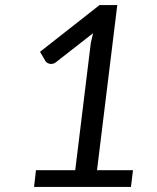

<svg xmlns="http://www.w3.org/2000/svg" viewBox="-20 -738 620 758"><path d="M122 -66H277L338.5 -568.5L347.5 -607L201 -492.5Q192 -485.5 182 -485.5Q174.5 -485.5 168.5 -488.8Q162.5 -492 160 -496L138 -533.5L373 -718H443L363 -66H505L497 0H114.5Z"/></svg>

Font: Lato TR
Style: Italic
Weight: 400
Italic angle: -12°
Designer: Lukasz Dziedzic
Foundry: tyPoland Lukasz Dziedzic
Version: Version 1.104 2013